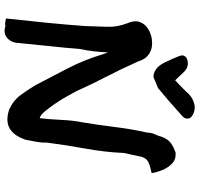

<svg xmlns="http://www.w3.org/2000/svg" viewBox="-36 -805 864 832"><g transform="rotate(90 396.0 -389.0)"><path d="M314 -622Q276 -622 252 -668Q242 -688 234.5 -705.5Q227 -723 222 -736Q221 -740 220.5 -742.5Q220 -745 220 -746Q220 -757 229.5 -764Q239 -771 255 -771Q274 -771 290 -756L308 -737Q310 -735 315 -729.5Q320 -724 328 -716Q349 -736 364 -750.5Q379 -765 387 -775Q412 -798 444 -801Q464 -801 480 -791Q494 -783 494 -769Q494 -756 483 -747Q450 -717 420 -691Q390 -665 362 -642ZM91 19Q87 22 77.5 20.5Q68 19 60 17Q70 -73 78.5 -158.5Q87 -244 93 -328Q94 -375 96 -420Q98 -465 81 -508Q67 -540 75.5 -563Q84 -586 105.5 -599Q127 -612 150 -615Q185 -620 210.5 -605Q236 -590 247 -554Q278 -484 312.5 -417.5Q347 -351 375 -288Q383 -273 397 -248Q411 -223 428.5 -197Q446 -171 462.5 -151.5Q479 -132 492 -129Q497 -170 499.5 -222.5Q502 -275 510 -314Q522 -385 530.5 -455.5Q539 -526 555 -597Q555 -614 562.5 -629.5Q570 -645 573 -659Q584 -686 601 -698Q618 -710 642 -718Q672 -720 690.5 -701Q709 -682 718.5 -657Q728 -632 730 -614Q691 -606 677.5 -597Q664 -588 659 -568L643 -494Q639 -409 624 -327.5Q609 -246 598 -161Q599 -142 595 -117.5Q591 -93 586 -70Q570 -19 537.5 0.5Q505 20 454 3Q416 -14 393 -45Q370 -76 350 -109Q313 -179 276 -251Q239 -323 215 -403L207 -425Q206 -397 202.5 -365.5Q199 -334 192 -301Q187 -236 179 -162.5Q171 -89 165 -24Q160 1 140.5 15Q121 29 91 19Z"/></g></svg>

Font: Mansalva
Style: Regular
Weight: 400
Designer: Carolina Short
Foundry: Carolina Short
Version: Version 2.112; ttfautohint (v1.8.4.7-5d5b)